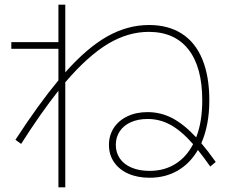

<svg xmlns="http://www.w3.org/2000/svg" viewBox="-20 -764 978 820"><path d="M445.3 -145.5Q445.3 -186 466.1 -217.8Q486.8 -249.5 524.2 -267.3Q561.5 -285.2 610.4 -285.2Q666 -285.2 715.6 -259.5Q765.1 -233.9 817.9 -177.2Q843.8 -243.7 843.8 -335Q843.8 -477.5 784.9 -552.7Q726.1 -627.9 615.2 -627.9Q526.9 -627.9 441.4 -576.9Q356 -525.9 258.8 -412.6V36.1H229.5V-376.5Q151.4 -277.3 70.3 -149.4L45.9 -167Q146 -320.8 229.5 -420.9V-555.7H28.3V-584H229.5V-744.1H258.8V-455.1Q353 -561 439.2 -609.1Q525.4 -657.2 616.2 -657.2Q698.7 -657.2 756.6 -620.1Q814.5 -583 844.2 -510.7Q874 -438.5 874 -335Q874 -230.5 839.8 -152.3Q868.2 -119.1 901.4 -72.3L877.9 -52.7Q851.1 -91.3 825.2 -123.5Q792 -66.4 739.3 -35.6Q686.5 -4.9 619.1 -4.9Q567.4 -4.9 528.1 -22.2Q488.8 -39.6 467 -71.5Q445.3 -103.5 445.3 -145.5ZM619.1 -34.2Q681.2 -34.2 728.8 -63.7Q776.4 -93.3 804.7 -148.4Q754.4 -205.6 708.5 -230.7Q662.6 -255.9 610.4 -255.9Q569.8 -255.9 539.1 -242.2Q508.3 -228.5 491.5 -203.4Q474.6 -178.2 474.6 -145.5Q474.6 -111.8 492.2 -86.7Q509.8 -61.5 542.5 -47.9Q575.2 -34.2 619.1 -34.2Z"/></svg>

Font: Pretendard Thin
Style: Regular
Weight: 100
Designer: Base glyphs from Inter by Rasmus Andersson; Hangeul glyphs from Noto Sans CJK(Source Han Sans) by Jang Soo-young and Kan
Foundry: Kil Hyung-jin
Version: Version 1.309